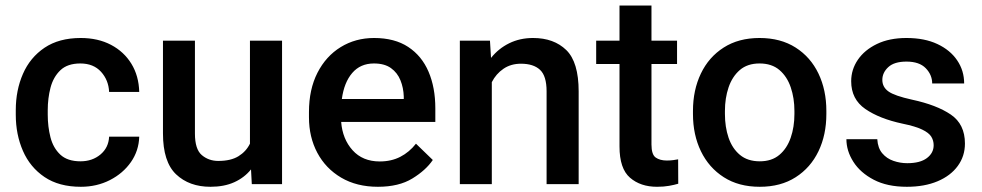

<svg xmlns="http://www.w3.org/2000/svg" viewBox="-20 -678 3616 707"><path d="M276.4 -84Q319.8 -84 349.9 -109.1Q379.9 -134.3 381.8 -174.8H492.7Q491.2 -123 462.2 -81.3Q433.1 -39.6 384.8 -14.9Q336.4 9.8 277.8 9.8Q197.3 9.8 144 -26.1Q90.8 -62 64.5 -122.3Q38.1 -182.6 38.1 -255.4V-272.5Q38.1 -345.7 64.5 -406Q90.8 -466.3 144 -502.2Q197.3 -538.1 277.3 -538.1Q340.8 -538.1 388.7 -512.9Q436.5 -487.8 463.9 -443.1Q491.2 -398.4 492.7 -339.4H381.8Q379.9 -382.8 352.1 -413.6Q324.2 -444.3 275.9 -444.3Q228.5 -444.3 202.4 -419.4Q176.3 -394.5 166 -355.2Q155.8 -315.9 155.8 -272.5V-255.4Q155.8 -211.9 165.8 -172.6Q175.8 -133.3 202.1 -108.6Q228.5 -84 276.4 -84Z M907.2 0 904.3 -54.2Q879.9 -23.9 842.8 -7.1Q805.7 9.8 754.9 9.8Q676.8 9.8 628.4 -36.1Q580.1 -82 580.1 -187V-528.3H697.8V-186Q697.8 -128.4 723.1 -106.9Q748.5 -85.4 783.7 -85.4Q830.1 -85.4 858.2 -102.8Q886.2 -120.1 900.4 -148.9V-528.3H1018.6V0Z M1371.6 9.8Q1293.5 9.8 1236.3 -23.9Q1179.2 -57.6 1148.4 -115.5Q1117.7 -173.3 1117.7 -246.1V-265.6Q1117.7 -348.6 1148.9 -409.9Q1180.2 -471.2 1234.6 -504.6Q1289.1 -538.1 1357.4 -538.1Q1433.1 -538.1 1483.2 -505.1Q1533.2 -472.2 1558.1 -413.8Q1583 -355.5 1583 -279.3V-229H1236.3Q1241.2 -166 1278.3 -124.8Q1315.4 -83.5 1378.4 -83.5Q1420.9 -83.5 1454.1 -100.6Q1487.3 -117.7 1511.7 -148.9L1573.7 -88.9Q1548.3 -51.3 1498.5 -20.8Q1448.7 9.8 1371.6 9.8ZM1356.9 -444.3Q1307.1 -444.3 1277.1 -409.4Q1247.1 -374.5 1238.8 -313.5H1466.8V-322.8Q1465.8 -354.5 1454.6 -382.3Q1443.4 -410.2 1419.7 -427.2Q1396 -444.3 1356.9 -444.3Z M1898.4 -443.4Q1861.3 -443.4 1834 -424.8Q1806.6 -406.2 1791 -375.5V0H1673.3V-528.3H1784.2L1788.1 -464.8Q1815.9 -499.5 1855.2 -518.8Q1894.5 -538.1 1942.9 -538.1Q2019.5 -538.1 2065.2 -493.7Q2110.8 -449.2 2110.8 -341.3V0H1992.7V-341.8Q1992.7 -398.4 1968.5 -420.9Q1944.3 -443.4 1898.4 -443.4Z M2473.1 -528.3V-442.4H2378.9V-146Q2378.9 -108.9 2394.5 -97.9Q2410.2 -86.9 2435.5 -86.9Q2447.8 -86.9 2459 -88.4Q2470.2 -89.8 2477.1 -91.3L2477.5 -1.5Q2462.9 2.9 2443.6 6.3Q2424.3 9.8 2399.4 9.8Q2338.4 9.8 2299.8 -23.7Q2261.2 -57.1 2261.2 -138.7V-442.4H2175.3V-528.3H2261.2V-657.7H2378.9V-528.3Z M2531.7 -258.3V-269.5Q2531.7 -346.2 2560.8 -407Q2589.8 -467.8 2644.8 -502.9Q2699.7 -538.1 2776.9 -538.1Q2854.5 -538.1 2909.7 -502.9Q2964.8 -467.8 2993.9 -407Q3022.9 -346.2 3022.9 -269.5V-258.3Q3022.9 -181.6 2993.9 -121.1Q2964.8 -60.5 2909.9 -25.4Q2855 9.8 2777.8 9.8Q2700.2 9.8 2645.3 -25.4Q2590.3 -60.5 2561 -121.1Q2531.7 -181.6 2531.7 -258.3ZM2649.4 -269.5V-258.3Q2649.4 -210.4 2662.8 -170.9Q2676.3 -131.3 2704.6 -107.7Q2732.9 -84 2777.8 -84Q2821.8 -84 2849.9 -107.7Q2877.9 -131.3 2891.6 -170.9Q2905.3 -210.4 2905.3 -258.3V-269.5Q2905.3 -316.4 2891.8 -356.2Q2878.4 -396 2850.1 -420.2Q2821.8 -444.3 2776.9 -444.3Q2732.4 -444.3 2704.3 -420.2Q2676.3 -396 2662.8 -356.2Q2649.4 -316.4 2649.4 -269.5Z M3418 -143.1Q3418 -160.6 3409.2 -174.8Q3400.4 -189 3375.7 -200.9Q3351.1 -212.9 3303.2 -222.7Q3218.8 -240.7 3166.5 -276.6Q3114.3 -312.5 3114.3 -378.9Q3114.3 -421.9 3138.9 -458Q3163.6 -494.1 3209.2 -516.1Q3254.9 -538.1 3317.9 -538.1Q3384.3 -538.1 3431.6 -515.9Q3479 -493.7 3504.6 -455.8Q3530.3 -418 3530.3 -370.6H3412.6Q3412.6 -402.3 3388.9 -426.8Q3365.2 -451.2 3317.9 -451.2Q3272.9 -451.2 3251 -430.9Q3229 -410.6 3229 -383.8Q3229 -357.4 3251.5 -341.3Q3273.9 -325.2 3338.4 -311Q3429.2 -291.5 3481.2 -256.1Q3533.2 -220.7 3533.2 -149.4Q3533.2 -103 3506.8 -66.9Q3480.5 -30.8 3432.4 -10.5Q3384.3 9.8 3319.3 9.8Q3247.1 9.8 3197.5 -16.1Q3147.9 -42 3122.3 -82.3Q3096.7 -122.6 3096.7 -165.5H3210.4Q3212.4 -132.8 3228.8 -113.5Q3245.1 -94.2 3269.8 -85.7Q3294.4 -77.1 3320.8 -77.1Q3368.2 -77.1 3393.1 -95.9Q3418 -114.7 3418 -143.1Z"/></svg>

Font: Vazirmatn RD UI FD Medium
Style: Regular
Weight: 500
Designer: Saber Rastikerdar
Foundry: Saber Rastikerdar
Version: Version 33.003